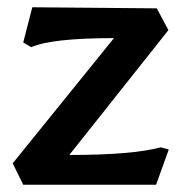

<svg xmlns="http://www.w3.org/2000/svg" viewBox="-20 -509 509 529"><path d="M444 -426 171 -82Q343 -82 423 -103L445 -97L410 0H44L15 -59L294 -404Q123 -404 66 -379L44 -392L69 -489L412 -486Z"/></svg>

Font: Asul
Style: Bold
Weight: 700
Designer: Mariela Monsalve
Foundry: Mariela Monsalve
Version: Version 1.002